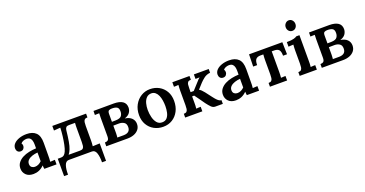

<svg xmlns="http://www.w3.org/2000/svg" viewBox="-40 -1559 4854 2554"><g transform="rotate(-20 2387.0 -282.0)"><path d="M329 0Q326 -15 325.5 -25.5Q325 -36 324 -50Q289 -15 251 0.5Q213 16 172 16Q104 16 67.5 -21Q31 -58 31 -112Q31 -159 57 -193Q83 -227 125 -249Q167 -271 218 -281.5Q269 -292 319 -294V-349Q319 -378 312.5 -402.5Q306 -427 289 -441.5Q272 -456 239 -456Q216 -455 194 -446.5Q172 -438 159 -420Q167 -411 169 -400.5Q171 -390 171 -382Q171 -364 157 -345Q143 -326 112 -326Q85 -327 70.5 -345Q56 -363 56 -388Q56 -426 83.5 -454.5Q111 -483 158 -499.5Q205 -516 263 -516Q349 -516 395 -471Q441 -426 440 -327Q440 -274 439.5 -234.5Q439 -195 439 -143Q439 -128 438.5 -105.5Q438 -83 435 -61Q473 -64 502 -65V0ZM318 -235Q278 -232 241 -220Q204 -208 180.5 -185Q157 -162 158 -128Q159 -97 178 -82.5Q197 -68 222 -68Q250 -68 274 -80Q298 -92 318 -112Q318 -122 318 -133Q318 -144 318 -155Q318 -169 318 -190Q318 -211 318 -235Z M543 181V-65H591Q614 -65 631 -78Q648 -91 662 -122Q677 -156 688 -209Q699 -262 706.5 -323Q714 -384 716 -442L624 -435V-500H1102V-447Q1073 -447 1060.5 -434Q1048 -421 1045 -398.5Q1042 -376 1042 -347V-143Q1042 -126 1041 -104.5Q1040 -83 1037 -62L1137 -66V181H1080Q1081 102 1064 51Q1047 0 1004 0H676Q633 0 615.5 50.5Q598 101 599 181ZM697 -65H859Q888 -65 900.5 -77.5Q913 -90 916 -112.5Q919 -135 919 -165V-358Q919 -374 919.5 -395Q920 -416 922 -435H835Q809 -435 796.5 -423.5Q784 -412 780 -385Q770 -291 759 -228.5Q748 -166 732 -127Q725 -110 716.5 -94.5Q708 -79 697 -65Z M1206 0V-53Q1236 -54 1251 -67.5Q1266 -81 1266 -122V-383Q1266 -423 1268 -445Q1255 -445 1236 -444Q1217 -443 1206 -443L1207 -500Q1270 -500 1344.5 -500.5Q1419 -501 1494 -501Q1574 -501 1617.5 -472Q1661 -443 1661 -383Q1660 -343 1637.5 -311.5Q1615 -280 1564 -264Q1629 -254 1660.5 -221Q1692 -188 1692 -141Q1692 -96 1667.5 -64.5Q1643 -33 1601.5 -16.5Q1560 0 1508 0ZM1388 -280 1445 -281Q1505 -283 1524.5 -310Q1544 -337 1543 -374Q1543 -419 1517 -433.5Q1491 -448 1445 -447Q1420 -447 1404 -437.5Q1388 -428 1388 -391ZM1384 -59Q1404 -59 1433 -59Q1462 -59 1475 -59Q1568 -61 1568 -142Q1568 -190 1537.5 -208.5Q1507 -227 1469 -227Q1448 -227 1426 -226.5Q1404 -226 1388 -226V-118Q1388 -99 1386.5 -84.5Q1385 -70 1384 -59Z M2011 16Q1939 16 1881.5 -15.5Q1824 -47 1790.5 -104.5Q1757 -162 1757 -239Q1757 -320 1791 -382.5Q1825 -445 1882.5 -480.5Q1940 -516 2009 -516Q2080 -516 2137 -484.5Q2194 -453 2227.5 -395.5Q2261 -338 2261 -260Q2261 -178 2228.5 -116Q2196 -54 2139.5 -19Q2083 16 2011 16ZM2016 -45Q2060 -45 2084.5 -73Q2109 -101 2118.5 -144.5Q2128 -188 2128 -234Q2128 -273 2122 -313Q2116 -353 2102 -385.5Q2088 -418 2064.5 -437.5Q2041 -457 2008 -457Q1964 -456 1938 -428Q1912 -400 1900.5 -357Q1889 -314 1889 -266Q1889 -212 1902 -160.5Q1915 -109 1943 -76.5Q1971 -44 2016 -45Z M2323 0V-53Q2352 -53 2364.5 -66Q2377 -79 2380 -101.5Q2383 -124 2383 -153V-357Q2383 -374 2384 -396Q2385 -418 2387 -439Q2371 -437 2353 -436.5Q2335 -436 2323 -436V-500H2566V-447Q2537 -447 2524.5 -434Q2512 -421 2509.5 -398.5Q2507 -376 2507 -347L2506 -293H2551L2640 -391Q2654 -407 2664.5 -418Q2675 -429 2686 -437L2628 -436V-500H2838V-447Q2786 -442 2749.5 -413.5Q2713 -385 2690 -360L2622 -285Q2651 -270 2686 -225L2754 -136Q2761 -127 2777 -107Q2793 -87 2813.5 -70Q2834 -53 2856 -53V0H2749Q2718 0 2693.5 -24.5Q2669 -49 2639 -89Q2608 -131 2580 -172.5Q2552 -214 2535 -234L2506 -233V-143Q2506 -126 2505.5 -104Q2505 -82 2502 -61Q2518 -63 2536 -63.5Q2554 -64 2566 -64V0Z M3196 0Q3193 -15 3192.5 -25.5Q3192 -36 3191 -50Q3156 -15 3118 0.5Q3080 16 3039 16Q2971 16 2934.5 -21Q2898 -58 2898 -112Q2898 -159 2924 -193Q2950 -227 2992 -249Q3034 -271 3085 -281.5Q3136 -292 3186 -294V-349Q3186 -378 3179.5 -402.5Q3173 -427 3156 -441.5Q3139 -456 3106 -456Q3083 -455 3061 -446.5Q3039 -438 3026 -420Q3034 -411 3036 -400.5Q3038 -390 3038 -382Q3038 -364 3024 -345Q3010 -326 2979 -326Q2952 -327 2937.5 -345Q2923 -363 2923 -388Q2923 -426 2950.5 -454.5Q2978 -483 3025 -499.5Q3072 -516 3130 -516Q3216 -516 3262 -471Q3308 -426 3307 -327Q3307 -274 3306.5 -234.5Q3306 -195 3306 -143Q3306 -128 3305.5 -105.5Q3305 -83 3302 -61Q3340 -64 3369 -65V0ZM3185 -235Q3145 -232 3108 -220Q3071 -208 3047.5 -185Q3024 -162 3025 -128Q3026 -97 3045 -82.5Q3064 -68 3089 -68Q3117 -68 3141 -80Q3165 -92 3185 -112Q3185 -122 3185 -133Q3185 -144 3185 -155Q3185 -169 3185 -190Q3185 -211 3185 -235Z M3523 0V-53Q3552 -53 3564.5 -66Q3577 -79 3580 -101.5Q3583 -124 3583 -153V-357Q3583 -373 3584 -393Q3585 -413 3587 -434H3546Q3503 -434 3482 -411.5Q3461 -389 3461 -328H3405L3409 -500H3880L3884 -328H3828Q3828 -389 3807.5 -411.5Q3787 -434 3741 -434H3706V-143Q3706 -126 3705 -104Q3704 -82 3702 -61L3766 -64V0Z M3944 -53Q3973 -53 3985 -66Q3997 -79 4000 -101.5Q4003 -124 4003 -153V-340Q4003 -357 4004 -377.5Q4005 -398 4007 -420Q3991 -419 3970.5 -418Q3950 -417 3937 -416V-481Q4005 -481 4037.5 -490.5Q4070 -500 4081 -510H4126V-143Q4126 -126 4125.5 -104Q4125 -82 4122 -61Q4138 -63 4156 -63.5Q4174 -64 4187 -64V0H3944ZM4059 -596Q4029 -596 4009.5 -617.5Q3990 -639 3990 -670Q3990 -701 4010.5 -723Q4031 -745 4059 -745Q4088 -745 4107.5 -723Q4127 -701 4127 -670Q4127 -639 4108 -617.5Q4089 -596 4059 -596Z M4257 0V-53Q4287 -54 4302 -67.5Q4317 -81 4317 -122V-383Q4317 -423 4319 -445Q4306 -445 4287 -444Q4268 -443 4257 -443L4258 -500Q4321 -500 4395.5 -500.5Q4470 -501 4545 -501Q4625 -501 4668.5 -472Q4712 -443 4712 -383Q4711 -343 4688.5 -311.5Q4666 -280 4615 -264Q4680 -254 4711.5 -221Q4743 -188 4743 -141Q4743 -96 4718.5 -64.5Q4694 -33 4652.5 -16.5Q4611 0 4559 0ZM4439 -280 4496 -281Q4556 -283 4575.5 -310Q4595 -337 4594 -374Q4594 -419 4568 -433.5Q4542 -448 4496 -447Q4471 -447 4455 -437.5Q4439 -428 4439 -391ZM4435 -59Q4455 -59 4484 -59Q4513 -59 4526 -59Q4619 -61 4619 -142Q4619 -190 4588.5 -208.5Q4558 -227 4520 -227Q4499 -227 4477 -226.5Q4455 -226 4439 -226V-118Q4439 -99 4437.5 -84.5Q4436 -70 4435 -59Z"/></g></svg>

Font: Lora SemiBold
Style: Regular
Weight: 600
Designer: Olga Karpushina, Alexei Vanyashin (Cyrillic)
Foundry: Cyreal
Version: Version 3.011; ttfautohint (v1.8.4.7-5d5b)